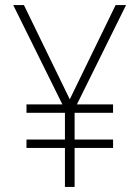

<svg xmlns="http://www.w3.org/2000/svg" viewBox="-20 -734 548 754"><path d="M254 -344 434 -714H475L282 -324H424V-291H273V-186H424V-153H273V0H235V-153H84V-186H235V-291H84V-324H225L32 -714H74Z"/></svg>

Font: Noto Sans Ethiopic SemiCondensed ExtraLight
Style: Regular
Weight: 200
Width: 4
Designer: Monotype Design Team
Foundry: Monotype Imaging Inc.
Version: Version 2.102; ttfautohint (v1.8.4.7-5d5b)